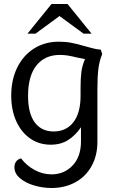

<svg xmlns="http://www.w3.org/2000/svg" viewBox="-20 -730 586 958"><path d="M490 -460Q476 -427 471 -387.5Q466 -348 466 -284V-22Q466 47 436.5 99.5Q407 152 355 180Q303 208 237 208Q193 208 150.5 195.5Q108 183 80 159.5Q52 136 52 105Q52 70 85 60Q111 95 151.5 117.5Q192 140 237 140Q300 140 342 96Q384 52 384 -24V-95Q356 -54 319.5 -31Q283 -8 233 -8Q175 -8 130.5 -39Q86 -70 61 -125.5Q36 -181 36 -253Q36 -332 66 -393Q96 -454 150 -488Q204 -522 274 -522Q307 -522 336 -516.5Q365 -511 402 -500Q410 -498 435 -491Q460 -484 483 -482ZM404 -435 360 -444Q341 -449 320.5 -452.5Q300 -456 279 -456Q204 -456 162 -403.5Q120 -351 120 -252Q120 -164 153.5 -119Q187 -74 248 -74Q310 -74 346 -120Q382 -166 382 -252V-292Q382 -340 386 -371Q390 -402 404 -435ZM237 -710H317L437 -562H397L277 -650L157 -562H117Z"/></svg>

Font: Thasadith
Style: Bold
Weight: 700
Designer: Cadson Demak Co.,Ltd.
Foundry: Cadson Demak Co.,Ltd.
Version: Version 1.000; ttfautohint (v1.6)